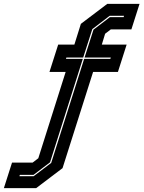

<svg xmlns="http://www.w3.org/2000/svg" viewBox="-111 -770 740 990"><path d="M-91 200 -49 68.5H57L86.5 46L227.5 -399H144L189 -540H272.5L306 -647L442 -750H608.5L566.5 -618.5H460.5L431 -596L414 -540H542L497 -399H369L211.5 97L75.5 200ZM-11 138.5H62.5L153 70L323 -466.5H458L460.5 -473.5H325L371 -617L455.5 -681.5H526.5L528.5 -688.5H454.5L365 -620L318 -473.5H231.5L229 -466.5H316L147 67L62 131.5H-8.5Z"/></svg>

Font: Tourney Condensed ExtraBold
Style: Italic
Weight: 800
Width: 3
Italic angle: -12°
Designer: Tyler Finck
Foundry: Etcetera Type Co
Version: Version 1.010; ttfautohint (v1.8.3)